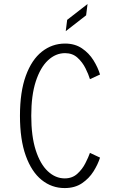

<svg xmlns="http://www.w3.org/2000/svg" viewBox="-20 -922 590 952"><path d="M300.5 10.5Q236.5 10.5 186.5 -29.8Q136.5 -70 107.8 -149.8Q79 -229.5 79 -348Q79 -466.5 108 -546.2Q137 -626 187.8 -666Q238.5 -706 302.5 -706Q351.5 -706 386.5 -682.2Q421.5 -658.5 443.5 -623Q465.5 -587.5 476 -552.5L426 -529.5Q419 -553 404 -583.2Q389 -613.5 364.2 -636Q339.5 -658.5 302.5 -658.5Q256 -658.5 218 -623Q180 -587.5 157.5 -518.5Q135 -449.5 135 -348Q135 -246.5 157.2 -177.2Q179.5 -108 217.2 -72.8Q255 -37.5 301 -37.5Q338 -37.5 363 -60Q388 -82.5 403.2 -112.5Q418.5 -142.5 426 -164L476 -140.5Q465.5 -107 443.5 -72Q421.5 -37 386.2 -13.2Q351 10.5 300.5 10.5ZM306 -767.5 313 -823.5 414 -902 407 -846Z"/></svg>

Font: Trispace SemiCondensed ExtraLight
Style: Regular
Weight: 200
Width: 4
Designer: Tyler Finck
Foundry: Etcetera Type Company
Version: Version 1.210; ttfautohint (v1.8.3)